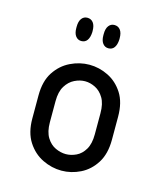

<svg xmlns="http://www.w3.org/2000/svg" viewBox="-89 -615 579 685"><g transform="rotate(15 200.5 -272.5)"><path d="M150 -462Q137 -462 129 -472.5Q121 -483 121 -502V-507Q121 -527 129 -537.5Q137 -548 150 -548Q164 -548 172 -537.5Q180 -527 180 -507V-502Q179 -483 171.5 -472.5Q164 -462 150 -462ZM250 -462Q237 -462 229 -472.5Q221 -483 221 -502V-507Q221 -527 229 -537.5Q237 -548 250 -548Q264 -548 272 -537.5Q280 -527 280 -507V-502Q279 -483 271.5 -472.5Q264 -462 250 -462ZM201 3Q165 3 131 -13.5Q97 -30 75 -64Q53 -98 53 -150V-235Q53 -288 75 -321.5Q97 -355 131 -371.5Q165 -388 201 -388Q237 -388 270.5 -371.5Q304 -355 325.5 -321.5Q347 -288 347 -235V-150Q347 -98 325.5 -64Q304 -30 270.5 -13.5Q237 3 201 3ZM201 -58Q220 -58 239 -67Q258 -76 270.5 -97Q283 -118 283 -153V-231Q283 -266 270.5 -287Q258 -308 239 -317.5Q220 -327 201 -327Q182 -327 162.5 -317.5Q143 -308 130 -287Q117 -266 117 -231V-153Q117 -118 130 -97Q143 -76 162.5 -67Q182 -58 201 -58Z"/></g></svg>

Font: Beiruti
Style: Regular
Weight: 400
Designer: Arlette Boutros
Foundry: Boutros
Version: Version 1.41